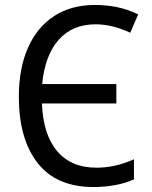

<svg xmlns="http://www.w3.org/2000/svg" viewBox="-20 -744 612 774"><path d="M358 10Q207 10 131.5 -87Q56 -184 56 -354Q56 -469 93 -552Q130 -635 198.5 -679.5Q267 -724 363 -724Q407 -724 450.5 -715.5Q494 -707 537 -686L505 -612Q433 -646 365 -646Q272 -646 216.5 -583.5Q161 -521 150 -405H449V-327H149Q154 -201 210.5 -134.5Q267 -68 369 -68Q405 -68 442.5 -76Q480 -84 520 -102V-21Q485 -5 442.5 2.5Q400 10 358 10Z"/></svg>

Font: Noto Sans SemiCondensed
Style: Regular
Weight: 400
Width: 4
Designer: Monotype Design Team
Foundry: Monotype Imaging Inc.
Version: Version 2.013; ttfautohint (v1.8.4.7-5d5b)